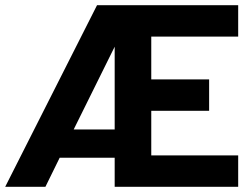

<svg xmlns="http://www.w3.org/2000/svg" viewBox="-24 -720 973 740"><path d="M894 -579V-700H350L-4 0H151L206 -112H418V0H894V-121H559V-293H782V-414H559V-579ZM260 -221 418 -540V-221Z"/></svg>

Font: Arthouse Owned
Style: Bold
Weight: 700
Designer: Jeremy Tribby
Foundry: Tribby Type
Version: Version 1.000;PS 001.000;hotconv 1.0.88;makeotf.lib2.5.64775